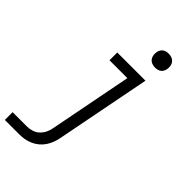

<svg xmlns="http://www.w3.org/2000/svg" viewBox="-285 -822 1117 1117"><g transform="rotate(45 273.5 -263.5)"><path d="M115 210H-3V146H115Q135 146 156 139.5Q177 133 193 117.5Q209 102 218 82.5Q227 63 230 43L329 -466H182V-530H414L300 55Q296 76 288.5 96.5Q281 117 268.5 136Q256 155 238 170Q220 185 199 194Q178 203 157 206.5Q136 210 115 210ZM399 -623Q385 -623 372.5 -628Q360 -633 352 -643.5Q344 -654 342 -668Q340 -682 343 -696Q345 -705 350 -713.5Q355 -722 363 -727.5Q371 -733 380.5 -735Q390 -737 399 -737Q413 -737 425.5 -732Q438 -727 446 -716.5Q454 -706 456 -692Q458 -678 455 -664Q453 -655 448 -646.5Q443 -638 435 -632.5Q427 -627 417.5 -625Q408 -623 399 -623Z"/></g></svg>

Font: Lode
Style: Italic
Weight: 400
Italic angle: -11°
Monospace: yes
Designer: Belleve Invis
Foundry: Belleve Invis
Version: Version 29.2.0; ttfautohint (v1.8.3)